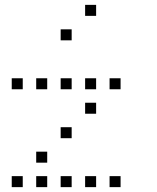

<svg xmlns="http://www.w3.org/2000/svg" viewBox="-20 -793 640 785"><path d="M329 -773Q328 -773 328 -773Q328 -773 328 -772V-729Q328 -728 328 -728Q328 -728 329 -728H372Q373 -728 373 -728Q373 -728 373 -729V-772Q373 -773 373 -773Q373 -773 372 -773ZM229 -673Q228 -673 228 -673Q228 -673 228 -672V-629Q228 -628 228 -628Q228 -628 229 -628H272Q273 -628 273 -628Q273 -628 273 -629V-672Q273 -673 273 -673Q273 -673 272 -673ZM29 -473Q28 -473 28 -473Q28 -473 28 -472V-429Q28 -428 28 -428Q28 -428 29 -428H72Q73 -428 73 -428Q73 -428 73 -429V-472Q73 -473 73 -473Q73 -473 72 -473ZM129 -473Q128 -473 128 -473Q128 -473 128 -472V-429Q128 -428 128 -428Q128 -428 129 -428H172Q173 -428 173 -428Q173 -428 173 -429V-472Q173 -473 173 -473Q173 -473 172 -473ZM229 -473Q228 -473 228 -473Q228 -473 228 -472V-429Q228 -428 228 -428Q228 -428 229 -428H272Q273 -428 273 -428Q273 -428 273 -429V-472Q273 -473 273 -473Q273 -473 272 -473ZM329 -473Q328 -473 328 -473Q328 -473 328 -472V-429Q328 -428 328 -428Q328 -428 329 -428H372Q373 -428 373 -428Q373 -428 373 -429V-472Q373 -473 373 -473Q373 -473 372 -473ZM429 -473Q428 -473 428 -473Q428 -473 428 -472V-429Q428 -428 428 -428Q428 -428 429 -428H472Q473 -428 473 -428Q473 -428 473 -429V-472Q473 -473 473 -473Q473 -473 472 -473ZM329 -373Q328 -373 328 -373Q328 -373 328 -372V-329Q328 -328 328 -328Q328 -328 329 -328H372Q373 -328 373 -328Q373 -328 373 -329V-372Q373 -373 373 -373Q373 -373 372 -373ZM229 -273Q228 -273 228 -273Q228 -273 228 -272V-229Q228 -228 228 -228Q228 -228 229 -228H272Q273 -228 273 -228Q273 -228 273 -229V-272Q273 -273 273 -273Q273 -273 272 -273ZM129 -173Q128 -173 128 -173Q128 -173 128 -172V-129Q128 -128 128 -128Q128 -128 129 -128H172Q173 -128 173 -128Q173 -128 173 -129V-172Q173 -173 173 -173Q173 -173 172 -173ZM29 -73Q28 -73 28 -73Q28 -73 28 -72V-29Q28 -28 28 -28Q28 -28 29 -28H72Q73 -28 73 -28Q73 -28 73 -29V-72Q73 -73 73 -73Q73 -73 72 -73ZM129 -73Q128 -73 128 -73Q128 -73 128 -72V-29Q128 -28 128 -28Q128 -28 129 -28H172Q173 -28 173 -28Q173 -28 173 -29V-72Q173 -73 173 -73Q173 -73 172 -73ZM229 -73Q228 -73 228 -73Q228 -73 228 -72V-29Q228 -28 228 -28Q228 -28 229 -28H272Q273 -28 273 -28Q273 -28 273 -29V-72Q273 -73 273 -73Q273 -73 272 -73ZM329 -73Q328 -73 328 -73Q328 -73 328 -72V-29Q328 -28 328 -28Q328 -28 329 -28H372Q373 -28 373 -28Q373 -28 373 -29V-72Q373 -73 373 -73Q373 -73 372 -73ZM429 -73Q428 -73 428 -73Q428 -73 428 -72V-29Q428 -28 428 -28Q428 -28 429 -28H472Q473 -28 473 -28Q473 -28 473 -29V-72Q473 -73 473 -73Q473 -73 472 -73Z"/></svg>

Font: Doto Light
Style: Regular
Weight: 300
Monospace: yes
Version: Version 1.000